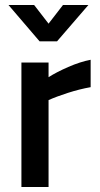

<svg xmlns="http://www.w3.org/2000/svg" viewBox="-20 -751 401 771"><path d="M66 -500H175V-441Q206 -461 254 -482Q302 -503 344 -511V-401Q299 -393 252.5 -378Q206 -363 175 -349V0H66ZM14 -731H117L175 -656L233 -731H335L209 -585H139Z"/></svg>

Font: Cairo SemiBold
Style: Regular
Weight: 600
Designer: Mohamed Gaber, Accademia di Belle Arti di Urbino and others
Foundry: Kief Type Foundry, Accademia di Belle Arti di Urbino and others
Version: Version 3.011